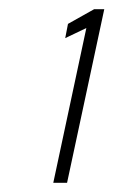

<svg xmlns="http://www.w3.org/2000/svg" viewBox="-20 -818 247 418"><path d="M96 -420 168 -757 122 -735 128 -766 185 -798H207L126 -420Z"/></svg>

Font: Saira ExtraCondensed Thin
Style: Italic
Weight: 250
Width: 2
Italic angle: -12°
Designer: Hector Gatti with collaboration of the Omnibus-Type team
Foundry: Omnibus-Type
Version: Version 1.101